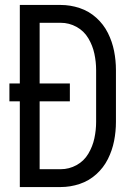

<svg xmlns="http://www.w3.org/2000/svg" viewBox="-20 -755 540 775"><path d="M60 0V-346H18V-418H60V-735H225Q264 -735 301.5 -722.5Q339 -710 368.5 -683.5Q398 -657 415.5 -622Q433 -587 440.5 -549Q448 -511 448 -472V-263Q448 -224 440.5 -186Q433 -148 415.5 -113Q398 -78 368.5 -51.5Q339 -25 301.5 -12.5Q264 0 225 0ZM140 -72H225Q259 -72 289 -88.5Q319 -105 336.5 -134.5Q354 -164 361 -197Q368 -230 368 -263V-472Q368 -505 361 -538Q354 -571 336.5 -600.5Q319 -630 289 -646.5Q259 -663 225 -663H140V-418H262V-346H140Z"/></svg>

Font: Iosevka SS01
Style: Regular
Weight: 400
Monospace: yes
Designer: Belleve Invis
Foundry: Belleve Invis
Version: 2.3.3; ttfautohint (v1.8.3)